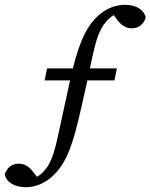

<svg xmlns="http://www.w3.org/2000/svg" viewBox="-60 -680 627 800"><path d="M126 -345H417L427 -395H136L126 -345ZM47 100C85 100 129 86 168 45C221 -9 246 -86 279 -233L305 -349C331 -470 340 -530 372 -577C387 -598 406 -616 436 -628V-634L406 -628L431 -594C450 -570 469 -562 489 -562C519 -562 538 -580 547 -606C542 -637 510 -660 461 -660C423 -660 379 -646 339 -605C291 -555 263 -483 234 -354L204 -217C177 -96 168 -30 136 17C121 38 102 56 72 68V76L103 68L77 35C58 10 39 2 18 2C-12 2 -31 20 -40 46C-35 77 -2 100 47 100Z"/></svg>

Font: Source Serif 4 Variable
Style: Italic
Weight: 400
Italic angle: -12°
Designer: Frank Grießhammer
Foundry: Adobe Systems Incorporated
Version: Version 4.004;hotconv 1.0.116;makeotfexe 2.5.65601